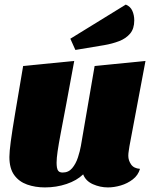

<svg xmlns="http://www.w3.org/2000/svg" viewBox="-20 -798 669 838"><path d="M176 20Q134 20 98.5 7.5Q63 -5 42 -34Q21 -63 21 -113Q21 -135 27 -180.5Q33 -226 46.5 -306Q60 -386 81 -510L304 -532Q284 -422 269.5 -345.5Q255 -269 245.5 -219Q236 -169 231.5 -138Q227 -107 227 -88Q227 -77 228.5 -67Q230 -57 235.5 -51Q241 -45 254 -45Q279 -45 295 -64Q311 -83 320 -110.5Q329 -138 333 -161L393 -510L615 -532L545 -160Q544 -152 542 -140Q540 -128 540 -118Q540 -98 552 -80.5Q564 -63 591 -61Q583 -33 559.5 -15Q536 3 507 11.5Q478 20 451 20Q417 20 385.5 6Q354 -8 343 -37Q315 -10 270.5 5Q226 20 176 20ZM309 -580 287 -629 529 -778Q549 -770 557.5 -751Q566 -732 566 -709Q566 -673 548 -651.5Q530 -630 500 -618.5Q470 -607 435 -601Z"/></svg>

Font: Sansita Swashed Light Black
Style: Regular
Weight: 900
Version: Version 1.003